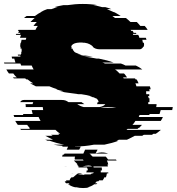

<svg xmlns="http://www.w3.org/2000/svg" viewBox="-72 -730 893 970"><path d="M682 -149H633L629 -139H751Q747 -129 740 -119H612Q605 -107 597 -99H645L631 -84H628L623 -79H573L567 -74H741Q728 -63 715 -54H703Q702 -53 700 -52Q698 -51 696 -49H655Q653 -48 651 -47Q649 -46 647 -44H609Q600 -39 590 -34Q580 -29 569 -24H529Q526 -23 523 -22Q520 -21 517 -19H527Q511 -13 493 -8Q475 -3 455 1H402Q357 10 307 10V11H336L328 26H265L272 11H243L244 7Q220 5 199 1H253Q232 -3 213.5 -8Q195 -13 178 -19H168Q165 -21 162 -22Q159 -23 156 -24H196Q186 -29 176 -34Q166 -39 157 -44H194L186 -49H227Q226 -51 224 -52Q222 -53 220 -54H232Q220 -62 208 -74H34Q33 -76 32 -77Q31 -78 29 -79H79Q78 -81 77 -82Q76 -83 75 -84H78Q74 -88 71 -91.5Q68 -95 65 -99H18Q14 -104 11 -109Q8 -114 5 -119H133Q127 -129 123 -139H0Q-1 -141 -1.5 -144Q-2 -147 -4 -149H46L44 -154H93L88 -174H146Q145 -178 145 -181.5Q145 -185 144 -189H58Q58 -193 58 -196Q58 -199 57 -203V-204H93Q93 -207 94 -209.5Q95 -212 96 -214H30Q36 -225 49 -225H239Q252 -225 259.5 -222Q267 -219 274 -214H340L348 -208Q350 -207 351.5 -206Q353 -205 354 -204H318Q334 -193 351 -189H431Q454 -194 460 -204H418Q421 -209 421 -213V-214H426Q426 -225 413 -234H409Q407 -236 404.5 -237Q402 -238 399 -239H396Q393 -241 389.5 -242Q386 -243 381 -244H388Q378 -247 366 -249.5Q354 -252 339 -254H325L283 -260Q254 -263 231 -269H249Q239 -271 229.5 -273.5Q220 -276 211 -279H218Q207 -282 197 -286Q187 -290 177 -294H109Q102 -298 94.5 -301.5Q87 -305 80 -309H96Q80 -318 67 -329H61L55 -334H-2L-7 -339H13Q3 -347 -5 -359H-27Q-31 -364 -34 -369Q-37 -374 -40 -379H98Q95 -384 92.5 -389Q90 -394 88 -399H35Q34 -401 33 -404Q32 -407 31 -409H-50Q-50 -410 -52 -414H6L0 -434H-11Q-12 -436 -12 -439Q-12 -442 -13 -444H31V-449H19Q18 -451 18 -454H34V-459H36L35 -469H38Q38 -472 37.5 -474.5Q37 -477 37 -480Q37 -483 38 -484H32V-494H30Q30 -499 30.5 -504Q31 -509 32 -514H34L37 -529H58L61 -539H29Q30 -543 31.5 -546.5Q33 -550 34 -554H8Q10 -558 10 -559H29L31 -564H20L24 -574H18L21 -579H107Q109 -584 112.5 -589.5Q116 -595 119 -599H97Q105 -610 114 -619H82Q87 -624 92.5 -629.5Q98 -635 103 -639H49Q52 -641 55 -644Q58 -647 62 -649H104Q120 -661 136 -669H134Q149 -678 167 -684H188Q196 -687 203.5 -689.5Q211 -692 218 -694H203Q214 -697 225 -699.5Q236 -702 248 -704H269Q307 -710 346 -710Q387 -710 421 -704H400Q411 -702 422.5 -699.5Q434 -697 444 -694H460Q468 -692 475.5 -689.5Q483 -687 490 -684H468L502 -669H504Q513 -665 521.5 -659.5Q530 -654 538 -649H496L509 -639H564Q576 -630 587 -619H619Q624 -614 628.5 -609Q633 -604 637 -599H659Q664 -594 667.5 -589Q671 -584 674 -579H588L591 -574H598Q600 -572 601 -569Q602 -566 603 -564H615Q617 -560 617 -559H599L601 -554H626Q631 -547 632 -539H665L668 -529H647L650 -514H655Q655 -511 655.5 -508.5Q656 -506 656 -503Q656 -500 654 -494H652Q648 -487 643 -484Q639 -481 633 -481H433Q421 -481 412 -484Q403 -487 396 -494H398L395 -497Q391 -501 381 -506.5Q371 -512 356 -514H350Q347 -515 343.5 -515Q340 -515 337 -515Q333 -515 328.5 -515Q324 -515 320 -514H318Q292 -510 287 -494H290Q289 -492 289 -487V-484H295Q295 -477 304 -469H302Q308 -464 323 -459H321Q325 -458 330 -457Q335 -456 340 -454H323Q329 -453 335.5 -452Q342 -451 349 -449H361Q369 -448 378 -447Q387 -446 397 -444H353Q370 -442 385.5 -439.5Q401 -437 416 -434H427Q448 -430 467 -425Q486 -420 502 -414H445Q449 -413 452 -412Q455 -411 458 -409H539Q551 -405 562 -399H614Q632 -391 647 -379H509Q516 -375 521.5 -369.5Q527 -364 532 -359H554Q559 -355 562.5 -349.5Q566 -344 570 -339H550L553 -334H610L613 -329H618Q621 -325 623.5 -319.5Q626 -314 628 -309H612Q614 -305 615 -301.5Q616 -298 617 -294H685Q687 -290 687.5 -286.5Q688 -283 689 -279H682Q683 -277 683 -274Q683 -271 684 -269H666Q666 -265 666.5 -261.5Q667 -258 667 -254H682V-244H676V-239H679V-234H683V-214H677V-204H719Q719 -200 718.5 -196.5Q718 -193 717 -189H801L798 -174H740L734 -154H684Q684 -153 682 -149ZM515 -189H436Q451 -185 472 -185Q499 -185 515 -189ZM514 76 517 81H468Q470 85 472 90.5Q474 96 475 101H471Q472 103 472 106Q472 109 473 111H400Q401 113 401 116H442Q442 120 442.5 123Q443 126 443 130V131H437V141H475V146H468Q468 149 467 151Q466 155 465.5 158.5Q465 162 463 166H455Q454 170 451.5 173.5Q449 177 447 181H429Q428 183 425 186H417Q413 192 407 196H420L414 201H404Q391 211 372 216H380Q367 220 348 220Q329 220 314 216H307Q297 214 287.5 209.5Q278 205 271 201H281L275 196H262Q257 192 255 186H263Q262 184 262 181H280Q280 175 286 169L289 166H297L315 151Q317 149 319 148Q321 147 322 146H333Q337 147 340.5 148Q344 149 348 151H321Q329 154 343 154Q351 154 357 151H385Q388 150 392 146H398Q401 143 402 141H364Q366 135 366 131H372V130Q372 123 367 116H326Q324 113 321 111H330Q324 109 321 106L316 101H321L305 85Q304 84 303 83Q302 82 301 81H350L347 76H306Q304 70 307 61H242Q242 59 243 56.5Q244 54 245 52L246 51H251L254 46H349L358 26H421L411 45Q417 43 427.5 41.5Q438 40 441 40Q459 40 474 46H379Q381 47 383.5 48Q386 49 389 51H383Q391 55 396 61H462Q468 67 474 76ZM345 111H394Q386 106 375 106Q368 106 360.5 107.5Q353 109 345 111ZM267 111Q260 112 252 111ZM288 146Q294 145 299 146Z"/></svg>

Font: Rubik Glitch
Style: Regular
Weight: 400
Designer: Hubert and Fischer, NaN
Foundry: Hubert and Fischer, NaN
Version: Version 2.200